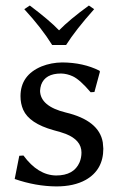

<svg xmlns="http://www.w3.org/2000/svg" viewBox="-20 -665 436 695"><path d="M49.8 -101.1 64.9 -102.1Q117.2 -30.8 183.1 -29.8Q247.6 -29.8 268.1 -77.6Q274.9 -94.2 274.9 -112.8Q274.9 -157.7 218.3 -180.2Q201.7 -186.5 173.8 -193.8Q85.9 -218.3 64 -267.6Q54.2 -290 54.2 -316.9Q54.2 -393.1 130.9 -424.8Q165.5 -438.5 205.1 -439Q281.7 -438.5 339.8 -409.2L341.8 -405.8L321.8 -332L308.1 -331.1Q269.5 -376.5 243.7 -388.7Q222.7 -398.4 201.2 -398.9Q143.6 -398.9 128.9 -357.9Q125.5 -347.2 125 -335.9Q126.5 -280.3 217.8 -257.8Q338.9 -229 352.1 -149.4Q353.5 -138.2 354 -127Q354 -49.8 290 -13.7Q247.6 9.8 184.1 9.8Q109.4 9.3 33.2 -17.1ZM168.9 -502Q130.4 -564 67.9 -631.8L87.9 -645Q158.7 -591.8 193.8 -555.2Q232.4 -594.7 301.8 -645L320.8 -631.8Q253.4 -556.2 219.2 -502Z"/></svg>

Font: Linux Biolinum O
Style: Regular
Weight: 400
Designer: Philipp H. Poll
Foundry: Philipp H. Poll
Version: Version 1.0.4